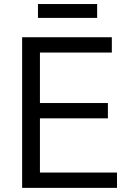

<svg xmlns="http://www.w3.org/2000/svg" viewBox="-20 -908 634 928"><path d="M87 0V-728H520.5V-654H173V-410H501.5V-336H173V-74H545.5V0ZM163.5 -821.5V-888.5H449.5V-821.5Z"/></svg>

Font: Mooli
Style: Regular
Weight: 400
Designer: Vernon Adams
Foundry: Vernon Adams
Version: Version 1.000; ttfautohint (v1.8.4.7-5d5b);gftools[0.9.33]